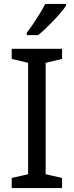

<svg xmlns="http://www.w3.org/2000/svg" viewBox="-20 -964 379 984"><path d="M298 0H40V-52L124 -71V-642L40 -662V-714H298V-662L214 -642V-71L298 -52ZM318 -934Q309 -920 292 -900Q275 -880 254.5 -858.5Q234 -837 213.5 -817.5Q193 -798 175 -784H117V-796Q132 -815 149.5 -841Q167 -867 184 -894.5Q201 -922 212 -944H318Z"/></svg>

Font: Noto Sans Balinese
Style: Regular
Weight: 400
Designer: Aditya Bayu, David Williams
Foundry: David Williams
Version: Version 2.003